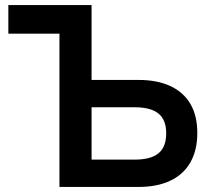

<svg xmlns="http://www.w3.org/2000/svg" viewBox="-20 -739 841 759"><path d="M215 0V-606H13V-719H342V-423H528Q601 -423 653 -399Q705 -375 732.5 -328.5Q760 -282 760 -213Q760 -145 732.5 -97Q705 -49 653 -24.5Q601 0 528 0ZM342 -108H512Q576 -108 606.5 -133Q637 -158 637 -212Q637 -266 606 -290.5Q575 -315 512 -315H342Z"/></svg>

Font: Nunitoga
Style: Bold
Weight: 700
Designer: Vernon Adams
Foundry: Vernon Adams
Version: Version 1.0